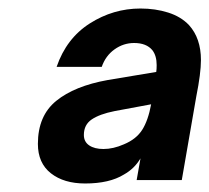

<svg xmlns="http://www.w3.org/2000/svg" viewBox="-20 -795 492 451"><path d="M69 -457Q69 -523 112 -558Q155 -593 233 -607L347 -626Q348 -632 348 -642Q348 -664 338 -677Q324 -694 295 -694Q270 -694 249 -679Q228 -664 219 -638H113Q136 -705 191 -740Q246 -775 310 -775Q345 -775 375 -765.5Q405 -756 424 -736Q452 -705 452 -654Q452 -623 441 -568L407 -372H301L310 -423Q296 -399 271 -385Q237 -364 180 -364Q130 -364 99.5 -388Q69 -412 69 -457ZM271 -456Q300 -468 314 -490Q328 -512 335 -550L249 -534Q214 -527 195.5 -514.5Q177 -502 177 -478Q177 -462 189.5 -453.5Q202 -445 223 -445Q246 -445 271 -456Z"/></svg>

Font: Open Sauce One ExtraBold Italic
Style: Regular
Weight: 800
Italic angle: -10°
Designer: Alfredo Marco Pradil
Foundry: Creative Sauce Fz LLC
Version: Version 1.477